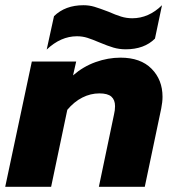

<svg xmlns="http://www.w3.org/2000/svg" viewBox="-25 -716 665 736"><path d="M182 -654Q225 -696 295 -696Q317 -696 337 -690Q357 -684 391 -671Q418 -659 439 -652.5Q460 -646 482 -646Q545 -646 596 -696L569 -568Q528 -527 457 -527Q432 -527 410 -533.5Q388 -540 357 -553Q329 -565 310 -571Q291 -577 270 -577Q208 -577 154 -526ZM97 -480H267L255 -427Q294 -461 341.5 -478Q389 -495 437 -495Q514 -495 556 -452.5Q598 -410 598 -345Q598 -325 593 -300L530 0H354L412 -277Q416 -293 416 -309Q416 -333 402 -345.5Q388 -358 356 -358Q322 -358 290.5 -342Q259 -326 233 -295L171 0H-5Z"/></svg>

Font: Prompt
Style: Bold Italic
Weight: 700
Italic angle: -12°
Designer: Katatrad Team
Foundry: CadsonDemak
Version: Version 1.001